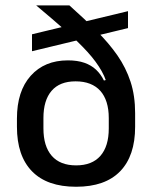

<svg xmlns="http://www.w3.org/2000/svg" viewBox="-20 -682 566 714"><path d="M263 12.5Q155 12.5 99 -45Q43 -102.5 43 -210.5V-241Q43 -343 94.2 -400.2Q145.5 -457.5 232.5 -457.5Q268 -457.5 293.8 -448.5Q319.5 -439.5 337.2 -422.8Q355 -406 366.5 -382.5L391.5 -389.5L384.5 -243Q384.5 -276 376.5 -301.5Q368.5 -327 353 -344.2Q337.5 -361.5 314.5 -370.5Q291.5 -379.5 261 -379.5Q202 -379.5 171.8 -344.2Q141.5 -309 141.5 -243V-204.5Q141.5 -138 172.5 -102.5Q203.5 -67 263 -67Q322.5 -67 353.5 -102.5Q384.5 -138 384.5 -204.5Q384.5 -220 384.5 -233.5Q384.5 -247 384.5 -266Q384 -290.5 384 -306Q384 -321.5 383.5 -344Q378 -382 358.2 -417.2Q338.5 -452.5 304.8 -489.5Q271 -526.5 223.5 -568.5Q176 -610.5 115 -661.5V-662H238Q294.5 -611.5 339.8 -566.5Q385 -521.5 416.8 -475.8Q448.5 -430 465.5 -378Q482.5 -326 482.5 -261.5V-210.5Q482.5 -102.5 426.8 -45Q371 12.5 263 12.5ZM99 -491.5V-554.5L456 -640.5V-577.5Z"/></svg>

Font: Anek Latin Medium Medium
Style: Regular
Weight: 500
Version: Version 1.003